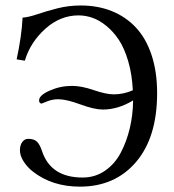

<svg xmlns="http://www.w3.org/2000/svg" viewBox="-20 -678 645 710"><path d="M472.2 -306.6Q416.5 -272.9 360.4 -272.9Q328.6 -272.9 276.9 -292Q225.1 -311 195.8 -311Q172.9 -311 153.3 -302.7L133.8 -294.9Q130.4 -294.9 127.4 -297.9Q124.5 -300.8 124.5 -306.6Q124.5 -325.7 163.8 -343Q203.1 -360.4 246.6 -360.4Q281.2 -360.4 326.9 -344.7Q372.6 -329.1 400.4 -329.1Q437.5 -329.1 471.2 -344.2Q468.3 -403.3 454.1 -451.7Q439.9 -500 419.4 -530.8Q398.9 -561.5 373 -582.5Q347.2 -603.5 321.5 -612.3Q295.9 -621.1 270.5 -621.1Q202.6 -621.1 147.5 -571.5Q92.3 -522 71.8 -453.6L41.5 -458.5Q60.1 -544.4 63.5 -612.8Q85.4 -614.3 118.4 -625.5Q151.4 -636.7 192.4 -647.2Q233.4 -657.7 278.8 -657.7Q341.3 -657.7 392.8 -637.2Q444.3 -616.7 481.9 -576.9Q519.5 -537.1 540.3 -475.1Q561 -413.1 561 -333.5Q561 -170.4 483.2 -79.1Q405.3 12.2 275.4 12.2Q172.9 12.2 101.6 -43.5Q80.6 -60.1 67.1 -81.3Q53.7 -102.5 53.7 -122.1Q53.7 -141.1 62.3 -152.8Q70.8 -164.6 84.5 -164.6Q105.5 -164.6 116.2 -154.5Q127 -144.5 135.3 -119.6Q167.5 -21.5 285.6 -21.5Q331.5 -21.5 367.9 -46.4Q404.3 -71.3 426.3 -112.8Q448.2 -154.3 460 -203.9Q471.7 -253.4 472.2 -306.6Z"/></svg>

Font: Libertinage
Style: b
Weight: 400
Designer: OSP
Foundry: OSP
Version: Version 1.0; 2008; OFL relea